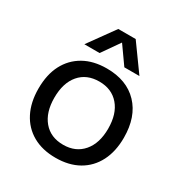

<svg xmlns="http://www.w3.org/2000/svg" viewBox="-183 -920 1016 1069"><g transform="rotate(30 325.0 -386.0)"><path d="M324 12Q239 12 177.5 -23Q116 -58 83 -122.5Q50 -187 50 -275Q50 -365 83 -428.5Q116 -492 177.5 -527Q239 -562 325 -562Q453 -562 526 -485.5Q599 -409 599 -275Q599 -187 566 -122.5Q533 -58 471.5 -23Q410 12 324 12ZM325 -72Q405 -72 451.5 -126.5Q498 -181 498 -275Q498 -370 451.5 -424Q405 -478 325 -478Q244 -478 198 -424Q152 -370 152 -275Q152 -181 198 -126.5Q244 -72 325 -72ZM148 -616 269 -784H381L502 -616H405L325 -729L246 -616Z"/></g></svg>

Font: Azeret Mono Thin
Style: Regular
Weight: 400
Version: Version 1.002